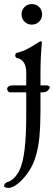

<svg xmlns="http://www.w3.org/2000/svg" viewBox="-34 -637 266 944"><path d="M0 0ZM211 -207 210 -204Q199 -183 179 -183H165V-91Q165 -22 159.5 38.5Q154 99 135 152Q123 185 100 216.5Q77 248 52 267.5Q27 287 7 287Q0 287 -7 284.5Q-14 282 -14 277Q-14 272 -10 267Q-6 262 -3 260Q38 250 63 197Q95 130 95 -69V-183H15Q9 -183 5 -189Q1 -195 1 -200Q1 -207 8.5 -212Q16 -217 25 -217H95V-279Q95 -343 49 -352Q45 -353 43 -356.5Q41 -360 41 -365Q41 -369 43 -372.5Q45 -376 48 -377Q77 -384 99 -395.5Q121 -407 134.5 -416Q148 -425 152 -427Q164 -434 165 -434Q172 -434 172 -429Q165 -357 165 -275V-217H197Q202 -217 206.5 -214Q211 -211 211 -207ZM72 -566Q72 -588 86.5 -602.5Q101 -617 122 -617Q144 -617 158.5 -602.5Q173 -588 173 -566Q173 -545 158.5 -530.5Q144 -516 122 -516Q101 -516 86.5 -530.5Q72 -545 72 -566Z"/></svg>

Font: EB Garamond
Style: Regular
Weight: 400
Designer: Georg Duffner and Octavio Pardo
Foundry: Georg Duffner
Version: Version 1.000; ttfautohint (v1.6)